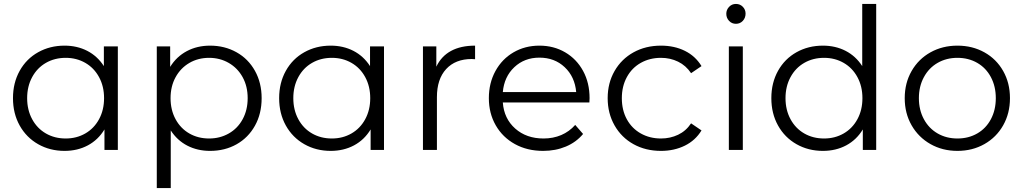

<svg xmlns="http://www.w3.org/2000/svg" viewBox="-20 -762 5200 976"><path d="M579 -526V0H511V-104Q479 -51 426.5 -23Q374 5 308 5Q234 5 174 -29Q114 -63 80 -124Q46 -185 46 -263Q46 -341 80 -402Q114 -463 174 -496.5Q234 -530 308 -530Q372 -530 423.5 -503.5Q475 -477 508 -426V-526ZM509 -263Q509 -323 483.5 -370Q458 -417 413.5 -442.5Q369 -468 314 -468Q258 -468 213.5 -442.5Q169 -417 143.5 -370Q118 -323 118 -263Q118 -203 143.5 -156Q169 -109 213.5 -83.5Q258 -58 314 -58Q369 -58 413.5 -83.5Q458 -109 483.5 -156Q509 -203 509 -263Z M1310 -263Q1310 -184 1276 -123Q1242 -62 1182.5 -28.5Q1123 5 1048 5Q984 5 932.5 -21.5Q881 -48 848 -99V194H777V-526H845V-422Q877 -474 929.5 -502Q982 -530 1048 -530Q1122 -530 1182 -496.5Q1242 -463 1276 -402Q1310 -341 1310 -263ZM1239 -263Q1239 -323 1213.5 -369.5Q1188 -416 1143 -442Q1098 -468 1043 -468Q987 -468 942.5 -442Q898 -416 872.5 -369.5Q847 -323 847 -263Q847 -203 872.5 -156Q898 -109 942.5 -83.5Q987 -58 1043 -58Q1098 -58 1143 -83.5Q1188 -109 1213.5 -156Q1239 -203 1239 -263Z M1932 -526V0H1864V-104Q1832 -51 1779.5 -23Q1727 5 1661 5Q1587 5 1527 -29Q1467 -63 1433 -124Q1399 -185 1399 -263Q1399 -341 1433 -402Q1467 -463 1527 -496.5Q1587 -530 1661 -530Q1725 -530 1776.5 -503.5Q1828 -477 1861 -426V-526ZM1862 -263Q1862 -323 1836.5 -370Q1811 -417 1766.5 -442.5Q1722 -468 1667 -468Q1611 -468 1566.5 -442.5Q1522 -417 1496.5 -370Q1471 -323 1471 -263Q1471 -203 1496.5 -156Q1522 -109 1566.5 -83.5Q1611 -58 1667 -58Q1722 -58 1766.5 -83.5Q1811 -109 1836.5 -156Q1862 -203 1862 -263Z M2395 -530V-461L2378 -462Q2295 -462 2248 -411Q2201 -360 2201 -268V0H2130V-526H2198V-423Q2223 -476 2272.5 -503Q2322 -530 2395 -530Z M2976 -241H2536Q2542 -159 2599 -108.5Q2656 -58 2743 -58Q2792 -58 2833 -75.5Q2874 -93 2904 -127L2944 -81Q2909 -39 2856.5 -17Q2804 5 2741 5Q2660 5 2597.5 -29.5Q2535 -64 2500 -125Q2465 -186 2465 -263Q2465 -340 2498.5 -401Q2532 -462 2590.5 -496Q2649 -530 2722 -530Q2795 -530 2853 -496Q2911 -462 2944 -401.5Q2977 -341 2977 -263ZM2536 -294H2909Q2902 -372 2850.5 -420.5Q2799 -469 2722 -469Q2646 -469 2594.5 -420.5Q2543 -372 2536 -294Z M3069 -263Q3069 -340 3104 -401Q3139 -462 3200.5 -496Q3262 -530 3340 -530Q3408 -530 3461.5 -503.5Q3515 -477 3546 -426L3493 -390Q3467 -429 3427 -448.5Q3387 -468 3340 -468Q3283 -468 3237.5 -442.5Q3192 -417 3166.5 -370Q3141 -323 3141 -263Q3141 -202 3166.5 -155.5Q3192 -109 3237.5 -83.5Q3283 -58 3340 -58Q3387 -58 3427 -77Q3467 -96 3493 -135L3546 -99Q3515 -48 3461 -21.5Q3407 5 3340 5Q3262 5 3200.5 -29Q3139 -63 3104 -124.5Q3069 -186 3069 -263Z M3685 -526H3756V0H3685ZM3672 -692Q3672 -712 3686 -727Q3700 -742 3721 -742Q3742 -742 3756 -727.5Q3770 -713 3770 -693Q3770 -671 3756 -656Q3742 -641 3721 -641Q3700 -641 3686 -656Q3672 -671 3672 -692Z M4434 -742V0H4366V-104Q4334 -51 4281.5 -23Q4229 5 4163 5Q4089 5 4029 -29Q3969 -63 3935 -124Q3901 -185 3901 -263Q3901 -341 3935 -402Q3969 -463 4029 -496.5Q4089 -530 4163 -530Q4227 -530 4278.5 -503.5Q4330 -477 4363 -426V-742ZM4364 -263Q4364 -323 4338.5 -370Q4313 -417 4268.5 -442.5Q4224 -468 4169 -468Q4113 -468 4068.5 -442.5Q4024 -417 3998.5 -370Q3973 -323 3973 -263Q3973 -203 3998.5 -156Q4024 -109 4068.5 -83.5Q4113 -58 4169 -58Q4224 -58 4268.5 -83.5Q4313 -109 4338.5 -156Q4364 -203 4364 -263Z M4579 -263Q4579 -340 4614 -401Q4649 -462 4710 -496Q4771 -530 4847 -530Q4923 -530 4984 -496Q5045 -462 5079.5 -401Q5114 -340 5114 -263Q5114 -186 5079.5 -125Q5045 -64 4984 -29.5Q4923 5 4847 5Q4771 5 4710 -29.5Q4649 -64 4614 -125Q4579 -186 4579 -263ZM5042 -263Q5042 -323 5017 -370Q4992 -417 4947.5 -442.5Q4903 -468 4847 -468Q4791 -468 4746.5 -442.5Q4702 -417 4676.5 -370Q4651 -323 4651 -263Q4651 -203 4676.5 -156Q4702 -109 4746.5 -83.5Q4791 -58 4847 -58Q4903 -58 4947.5 -83.5Q4992 -109 5017 -156Q5042 -203 5042 -263Z"/></svg>

Font: Idrija
Style: Regular
Weight: 400
Designer: Julieta Ulanovsky
Foundry: Julieta Ulanovsky
Version: Version 7.200